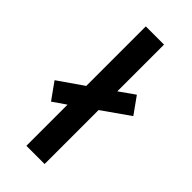

<svg xmlns="http://www.w3.org/2000/svg" viewBox="-227 -756 805 805"><g transform="rotate(45 175.0 -354.0)"><path d="M117 0V-244L59 -204L6 -278L117 -355V-708H225V-431L293 -479L346 -405L225 -320V0Z"/></g></svg>

Font: TitilliumWebSemiBold
Style: Bold
Weight: 600
Version: Version 1.001;PS 57.000;hotconv 1.0.70;makeotf.lib2.5.55311